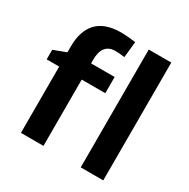

<svg xmlns="http://www.w3.org/2000/svg" viewBox="-178 -968 1110 1129"><g transform="rotate(30 376.5 -403.0)"><path d="M26 0ZM264 -560H424V-450H264V0H111V-450H26V-515L111 -547V-587Q111 -693 164.5 -749.5Q218 -806 328 -806Q367 -806 426 -798L415 -690Q378 -695 353 -695Q264 -695 264 -585ZM517 -800H670V0H517Z"/></g></svg>

Font: Martel Sans ExtraBold
Style: Regular
Weight: 800
Designer: Dan Reynolds and Mathieu Réguer
Foundry: Dan Reynolds and Mathieu Réguer
Version: Version 1.002; ttfautohint (v1.1) -l 5 -r 5 -G 72 -x 0 -D la